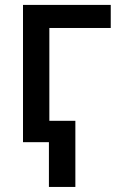

<svg xmlns="http://www.w3.org/2000/svg" viewBox="-20 -565 501 763"><path d="M420.1 -545.5V-453.8H176.1V0H71.4V-545.5ZM279.5 -84.9V177.9H174.4V-84.9Z"/></svg>

Font: Inter UI Medium
Style: Regular
Weight: 500
Designer: Rasmus Andersson
Foundry: rsms
Version: 3.2;8d6f07862